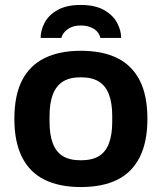

<svg xmlns="http://www.w3.org/2000/svg" viewBox="-20 -743 653 775"><path d="M306 12Q220 12 160 -17.5Q100 -47 69 -108.5Q38 -170 38 -263Q38 -358 69 -418.5Q100 -479 160 -508.5Q220 -538 306 -538Q394 -538 453.5 -508.5Q513 -479 544 -418.5Q575 -358 575 -263Q575 -170 544 -108.5Q513 -47 453.5 -17.5Q394 12 306 12ZM306 -96Q352 -96 379.5 -113Q407 -130 420 -165Q433 -200 433 -251V-275Q433 -326 420 -361Q407 -396 379.5 -413.5Q352 -431 306 -431Q261 -431 233.5 -413.5Q206 -396 193 -361Q180 -326 180 -275V-251Q180 -200 193 -165Q206 -130 233.5 -113Q261 -96 306 -96ZM306 -723Q363 -723 399 -703Q435 -683 452 -652Q469 -621 469 -590H385Q383 -601 374.5 -612.5Q366 -624 348.5 -632Q331 -640 306 -640Q281 -640 265 -632Q249 -624 239.5 -612.5Q230 -601 228 -590H144Q144 -621 160.5 -652Q177 -683 213 -703Q249 -723 306 -723Z"/></svg>

Font: Archivo SemiBold
Style: Bold
Weight: 700
Version: Version 2.001